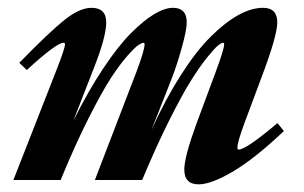

<svg xmlns="http://www.w3.org/2000/svg" viewBox="-20 -465 785 496"><path d="M14.6 0 124 -279.3Q147.9 -339.8 147.9 -350.6Q147.9 -354.5 144 -354.5Q126 -354.5 49.3 -284.2L29.8 -302.7Q107.4 -382.3 146.7 -413.6Q186 -444.8 216.3 -444.8Q254.4 -444.8 254.4 -407.2Q254.4 -370.6 223.6 -292L169.4 -152.8Q207.5 -229.5 246.6 -288.1Q285.6 -346.7 318.6 -379.6Q351.6 -412.6 378.7 -428.7Q405.8 -444.8 426.8 -444.8Q462.4 -444.8 462.4 -407.2Q462.4 -387.7 449.5 -341.3Q436.5 -294.9 422.9 -260.3L371.1 -128.9Q407.7 -209.5 447.3 -271.2Q486.8 -333 524.2 -370.1Q561.5 -407.2 595.5 -426Q629.4 -444.8 659.7 -444.8Q696.3 -444.8 696.3 -407.2Q696.3 -372.1 653.8 -260.3L611.3 -146.5Q593.3 -98.1 593.3 -83Q593.3 -78.6 596.7 -78.6Q615.7 -78.6 696.8 -147L713.4 -126.5Q638.7 -55.7 582.3 -22.2Q525.9 11.2 493.2 11.2Q456.1 11.2 456.1 -26.9Q456.1 -59.1 486.8 -143.6L537.1 -278.8Q559.1 -338.4 559.1 -350.6Q559.1 -354.5 555.7 -354.5Q552.2 -354.5 543.5 -347.7Q534.7 -340.8 515.9 -317.6Q497.1 -294.4 474.1 -258.1Q451.2 -221.7 417.2 -154.1Q383.3 -86.4 347.2 0H225.1L331.5 -276.9Q353.5 -335 353.5 -350.6Q353.5 -354.5 350.6 -354.5Q346.7 -354.5 337.9 -348.9Q329.1 -343.3 309.6 -321.3Q290 -299.3 266.8 -263.9Q243.7 -228.5 208.7 -159.4Q173.8 -90.3 136.7 0Z"/></svg>

Font: Elstob Grade
Style: Italic
Weight: 400
Italic angle: -20°
Designer: Peter S. Baker
Version: Version 1.015